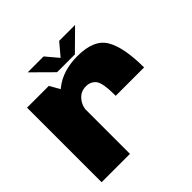

<svg xmlns="http://www.w3.org/2000/svg" viewBox="-182 -905 1080 1080"><g transform="rotate(-45 358.0 -365.5)"><path d="M437 -287.5H662.5Q662.5 -445.5 618.5 -521.8Q574.5 -598 443 -598Q325 -598 250.5 -537.5Q247.5 -535 244.5 -532.5L210.5 -593H37V0H262.5V-355.5Q266.5 -387 288 -412.5Q314 -444 356.5 -444Q393 -444 415 -417.5Q437 -391 437 -287.5ZM297.5 -614.5H439L557 -731H430.5L368.5 -657.5L306.5 -731H180Z"/></g></svg>

Font: Anybody Thin Black
Style: Regular
Weight: 900
Version: Version 1.113;gftools[0.9.25]